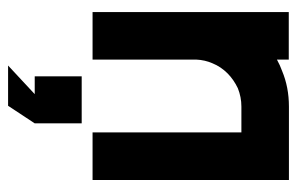

<svg xmlns="http://www.w3.org/2000/svg" viewBox="-150 -376 735 475"><g transform="rotate(90 217.5 -138.5)"><path d="M425.3 -485.8V0H307.6V-368.2H243.7Q220.2 -368.2 198.2 -359.4Q176.8 -349.1 161.6 -334Q145 -317.4 136.7 -296.9Q128.4 -278.3 127.4 -256.3V0H9.8V-485.4H127.4V-456.1Q141.6 -463.9 155.3 -468.8Q195.8 -485.8 243.7 -485.8ZM168.9 26.9H285.2V143.1L241.7 209H142.1L212.9 143.1H168.9Z"/></g></svg>

Font: Sangha Kali
Style: Regular
Weight: 400
Designer: Seslavinskaya Anna
Foundry: Popkern
Version: Version 2.000;PS 002.000;hotconv 1.0.88;makeotf.lib2.5.64775